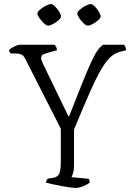

<svg xmlns="http://www.w3.org/2000/svg" viewBox="-20 -924 651 944"><path d="M352 0Q344 0 324.5 -2.5Q305 -5 281.5 -9.5Q258 -14 237.5 -18.5Q217 -23 206 -26Q206 -32 209 -37.5Q212 -43 215 -46L239 -49Q260 -52 269.5 -66.5Q279 -81 279 -130V-291L105 -633Q97 -650 86 -655.5Q75 -661 56 -661H33Q31 -663 28 -667Q25 -671 24 -678Q32 -686 50 -695Q68 -704 76 -704H248Q252 -700 256 -693.5Q260 -687 260 -677L221 -666Q206 -662 194 -657Q182 -652 182 -638Q182 -632 185.5 -624.5Q189 -617 193 -607L316 -353H320Q359 -452 384.5 -515.5Q410 -579 427.5 -617Q445 -655 458.5 -674.5Q472 -694 487 -704H589Q593 -701 596.5 -693.5Q600 -686 600 -677L572 -670Q547 -664 525.5 -645.5Q504 -627 479.5 -586Q455 -545 423 -473Q391 -401 344 -287V-113Q344 -89 339.5 -73.5Q335 -58 331 -53L416 -45Q418 -41 419.5 -37.5Q421 -34 421 -26Q407 -15 387 -7.5Q367 0 352 0ZM411 -798Q403 -798 391 -809.5Q379 -821 369.5 -835.5Q360 -850 360 -858Q360 -866 373 -877Q386 -888 401.5 -896Q417 -904 426 -904Q435 -904 446.5 -892Q458 -880 466.5 -865.5Q475 -851 475 -843Q475 -836 463 -825Q451 -814 436 -806Q421 -798 411 -798ZM215 -798Q208 -798 196 -809.5Q184 -821 174 -835Q164 -849 164 -858Q164 -866 177 -877Q190 -888 206 -896Q222 -904 231 -904Q239 -904 250.5 -892.5Q262 -881 271 -866.5Q280 -852 280 -843Q280 -836 268 -825Q256 -814 241 -806Q226 -798 215 -798Z"/></svg>

Font: Texturina Thin
Style: Regular
Weight: 100
Designer: Guillermo Torres Carreño
Foundry: Omnibus-Type
Version: Version 1.002; ttfautohint (v1.8.3)